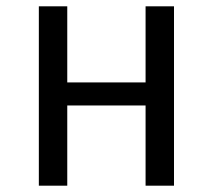

<svg xmlns="http://www.w3.org/2000/svg" viewBox="-20 -588 674 608"><path d="M441 0H531V-568H441V-327H193V-568H103V0H193V-254H441Z"/></svg>

Font: Glow Sans SC Normal Book
Style: Regular
Weight: 500
Designer: Ryoko NISHIZUKA (kana, bopomofo & ideographs); Paul D. Hunt (Latin, Greek & Cyrillic); Sandoll Communications, Soo-young
Version: Version 0.93